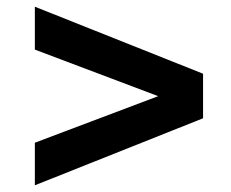

<svg xmlns="http://www.w3.org/2000/svg" viewBox="-20 -547 689 573"><path d="M84 6V-121L452 -260L84 -399V-527L586 -327V-194Z"/></svg>

Font: Archivo SemiBold ExtraBold
Style: Regular
Weight: 800
Version: Version 2.001